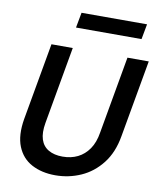

<svg xmlns="http://www.w3.org/2000/svg" viewBox="-97 -977 883 1065"><g transform="rotate(10 344.5 -444.5)"><path d="M287 12Q211 12 154.5 -18Q98 -48 73 -110Q48 -172 64 -266L141 -700H261L184 -265Q174 -208 186 -171Q198 -134 230 -115.5Q262 -97 309 -97Q357 -97 394.5 -115.5Q432 -134 457.5 -171Q483 -208 492 -265L569 -700H689L612 -266Q596 -172 547.5 -110Q499 -48 431 -18Q363 12 287 12ZM259 -815 275 -901H644L628 -815Z"/></g></svg>

Font: DM Sans 9pt SemiBold
Style: Italic
Weight: 600
Italic angle: -10°
Version: Version 4.004;gftools[0.9.30]